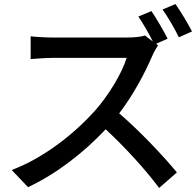

<svg xmlns="http://www.w3.org/2000/svg" viewBox="-20 -897 972 952"><path d="M38 -54 119 31C262 -36 397 -142 504 -256C603 -164 703 -54 769 35L857 -42C795 -118 674 -247 571 -335C641 -426 700 -538 735 -620C742 -637 757 -663 764 -672L754 -680L811 -705C793 -742 756 -805 731 -842L666 -815C690 -780 718 -731 738 -691L699 -721C682 -715 649 -711 612 -711H241C210 -711 152 -714 132 -717V-604C148 -605 202 -610 241 -610H608C584 -532 517 -422 449 -346C350 -236 200 -115 38 -54ZM786 -850C813 -812 846 -755 867 -712L932 -741C914 -777 876 -840 850 -877Z"/></svg>

Font: GenEiGothic-pro-SemiBold
Style: Regular
Weight: 500
Designer: Ryoko NISHIZUKA (kana & ideographs); Paul D. Hunt (Latin, Greek & Cyrillic); Wenlong ZHANG (bopomofo); Sandoll Communica
Foundry: Adobe Systems Incorporated; o_tamon
Version: Version 1.000.140830